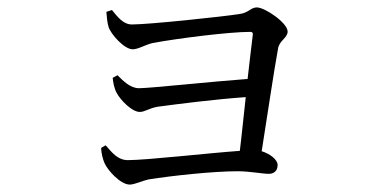

<svg xmlns="http://www.w3.org/2000/svg" viewBox="-20 -508 1040 518"><path d="M267 -476C268 -464 269 -448 273 -435C279 -416 315 -375 338 -375C353 -375 371 -387 392 -392C463 -405 599 -422 655 -422C660 -422 663 -420 662 -414C659 -391 654 -346 648 -295C552 -288 384 -270 355 -270C332 -270 313 -289 297 -305L284 -298C285 -285 289 -267 295 -257C305 -238 336 -206 357 -206C371 -206 382 -216 405 -220C465 -228 559 -240 643 -246C637 -194 632 -140 627 -101C542 -95 376 -76 325 -76C297 -76 282 -97 265 -116L253 -109C253 -94 258 -77 262 -68C270 -49 305 -10 330 -10C343 -10 363 -20 381 -24C444 -34 556 -46 621 -46C653 -46 689 -39 705 -39C719 -39 729 -47 729 -63C729 -77 709 -93 686 -100C700 -187 719 -317 730 -376C733 -399 756 -405 756 -423C756 -446 695 -488 673 -488C656 -488 651 -473 625 -470C580 -463 382 -442 336 -442C312 -442 297 -463 282 -481Z"/></svg>

Font: Source Han Serif
Style: Regular
Weight: 400
Designer: Ryoko NISHIZUKA 西塚涼子 (kana & ideographs); Frank Grießhammer (Latin, Greek & Cyrillic); Wenlong ZHANG 张文龙 (bopomofo); San
Foundry: Adobe Systems Incorporated
Version: Version 1.001;PS 1.001;hotconv 16.6.54;makeotf.lib2.5.65590